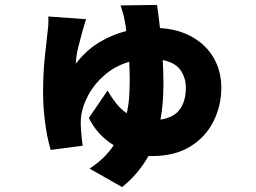

<svg xmlns="http://www.w3.org/2000/svg" viewBox="-20 -661 1040 780"><path d="M618 -641Q620 -624 623.5 -600Q627 -576 630 -547Q708 -542 764 -509Q820 -476 849.5 -423.5Q879 -371 879 -305Q879 -231 847 -167.5Q815 -104 752.5 -65.5Q690 -27 598 -27Q594 -27 590.5 -27Q587 -27 583 -27Q564 7 537.5 39Q511 71 476 99L344 24Q376 3 400.5 -21Q425 -45 442 -71Q411 -90 385 -117.5Q359 -145 341 -182L417 -293Q433 -265 452 -241Q471 -217 495 -201Q503 -237 505 -271.5Q507 -306 507 -337Q507 -355 506.5 -373Q506 -391 505 -410Q448 -393 406 -357Q364 -321 340 -277Q316 -233 310 -192Q309 -182 308.5 -175Q308 -168 308 -159Q308 -153 309 -135.5Q310 -118 312 -99Q314 -80 316 -69L186 -52Q172 -98 163.5 -161Q155 -224 155 -285Q155 -362 162 -429.5Q169 -497 174 -537Q176 -551 176.5 -567.5Q177 -584 176 -594L330 -583Q324 -567 319.5 -550Q315 -533 312 -523Q305 -497 297.5 -468Q290 -439 288 -402Q329 -456 382.5 -488.5Q436 -521 493 -535Q492 -547 490 -558.5Q488 -570 486 -580Q483 -596 479 -609.5Q475 -623 470 -639ZM644 -323Q644 -287 641.5 -250Q639 -213 632 -175Q688 -184 711.5 -218Q735 -252 735 -304Q735 -345 713.5 -376Q692 -407 641 -417Q644 -372 644 -323Z"/></svg>

Font: Source Han Sans CN Heavy
Style: Regular
Weight: 900
Designer: Ryoko NISHIZUKA 西塚涼子 (kana, bopomofo & ideographs); Paul D. Hunt (Latin, Greek & Cyrillic); Sandoll Communications 산돌커뮤니
Foundry: Adobe
Version: Version 2.000;hotconv 1.0.107;makeotfexe 2.5.65593